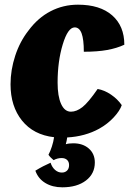

<svg xmlns="http://www.w3.org/2000/svg" viewBox="-20 -563 561 820"><path d="M385 131Q385 179 347 208Q309 237 246 237Q204 237 173.5 218.5Q143 200 131 166Q149 155 164.5 147Q180 139 196 132Q202 151 215 162.5Q228 174 244 174Q258 174 266.5 165.5Q275 157 275 142Q275 128 266.5 120Q258 112 243 112Q235 112 226.5 114Q218 116 209 121Q202 115 196.5 109.5Q191 104 187 98Q195 83 201.5 63Q208 43 211 23Q123 13 74 -48Q25 -109 25 -203Q25 -264 45 -325Q65 -386 102 -433Q142 -487 196 -515Q250 -543 313 -543Q407 -543 459 -497.5Q511 -452 511 -372Q479 -357 437.5 -349.5Q396 -342 338 -342Q338 -395 328.5 -420.5Q319 -446 299 -446Q270 -446 248 -373.5Q226 -301 226 -210Q226 -152 241 -119Q256 -86 283 -86Q307 -86 332 -105.5Q357 -125 397 -183Q426 -178 454 -159Q482 -140 500 -114Q492 -90 465.5 -61.5Q439 -33 403 -13Q374 3 339.5 12.5Q305 22 267 24Q266 31 264.5 38.5Q263 46 261 53Q267 51 275 50Q283 49 293 49Q334 49 359.5 71.5Q385 94 385 131Z"/></svg>

Font: Atma
Style: Bold
Weight: 700
Designer: Gregori Vincens, Jeremie Hornus, Riccardo Olocco, Yoann Minet.
Foundry: black foundry
Version: Version 1.102;PS 1.100;hotconv 1.0.86;makeotf.lib2.5.63406